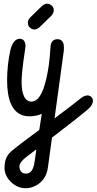

<svg xmlns="http://www.w3.org/2000/svg" viewBox="-20 -624 513 1019"><path d="M251.5 -539.6Q235.8 -525.4 190.9 -480.5Q177.2 -467.8 162.6 -467.3Q154.3 -467.3 146.5 -471.7Q127.9 -481.9 127.9 -502.9Q127.9 -519.5 141.1 -532.2L200.7 -590.3Q215.3 -604 230 -604.5Q238.8 -604.5 247.1 -599.6Q265.6 -588.9 265.6 -570.3Q265.1 -553.7 251.5 -539.6ZM83 -418.5Q114.3 -418 115.2 -380.4Q115.2 -373 111.3 -348.6Q94.7 -239.7 94.7 -190.9Q94.7 -85.4 148.4 -84.5Q160.2 -85.4 170.9 -92.3Q216.3 -121.6 239.3 -279.8Q245.1 -320.8 247.6 -371.1Q248 -376 248 -377Q248.5 -380.4 249 -383.3Q254.9 -416 285.6 -416Q291.5 -416 297.4 -414.1Q319.3 -406.2 319.3 -372.1Q319.3 -368.2 318.8 -361.3Q318.8 -356.9 318.8 -355.5L269.5 4.4Q387.2 -84 408.2 -102.1Q427.2 -117.7 445.8 -117.7Q452.1 -117.7 459 -113.8Q473.1 -104.5 473.1 -88.9Q472.7 -65.9 446.3 -43.5Q397 -1.5 255.9 106.4L233.9 267.1Q225.6 324.7 181.2 354.5Q149.9 375 117.2 375Q72.3 375 37.6 341.3Q3.9 307.6 3.9 265.6Q3.9 221.2 25.9 193.4Q37.1 179.2 71.3 153.8Q75.7 148.9 188.5 65.4Q194.8 21.5 201.7 -20Q173.3 -6.8 136.2 -6.8Q118.7 -6.8 103 -11.2Q17.6 -37.1 17.6 -199.2Q18.1 -279.8 34.7 -356Q48.3 -415 83 -418.5ZM164.6 228.5Q164.6 228.5 172.9 168.5Q122.6 206.5 118.7 210Q83.5 237.3 83 259.8Q83 268.1 85.9 275.9Q94.2 297.4 117.2 297.4Q126 297.4 132.8 294.4Q157.2 285.2 164.6 228.5Z"/></svg>

Font: Vibur
Style: Medium
Weight: 400
Version: Version 1.004